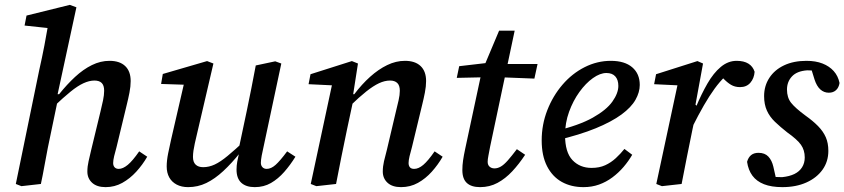

<svg xmlns="http://www.w3.org/2000/svg" viewBox="-20 -756 3470 789"><path d="M68 9 45 0 141 -467Q153 -520 162.5 -569.5Q172 -619 181 -672L212 -637L81 -651L89 -692L267 -736L294 -726L214 -356L218 -348L192 -223Q184 -186 176.5 -148.5Q169 -111 162.5 -74Q156 -37 148 0ZM414 13Q378 13 358.5 -5Q339 -23 339 -51Q339 -72 344 -93.5Q349 -115 355 -141L393 -298Q399 -322 403.5 -344Q408 -366 408 -383Q408 -405 398 -415Q388 -425 368 -425Q347 -425 323 -414Q299 -403 269.5 -379Q240 -355 201 -318V-369H223Q255 -409 288.5 -440Q322 -471 357.5 -488.5Q393 -506 430 -506Q472 -506 494.5 -484.5Q517 -463 517 -423Q517 -401 512 -375.5Q507 -350 501 -326L459 -152Q453 -131 449 -114Q445 -97 445 -86Q445 -75 451 -68.5Q457 -62 468 -62Q485 -62 505 -78.5Q525 -95 552 -134L585 -112Q566 -79 540 -50.5Q514 -22 482.5 -4.5Q451 13 414 13Z M753 13Q726 13 706 2.5Q686 -8 675.5 -27Q665 -46 665 -72Q665 -96 671 -126Q677 -156 683 -182L742 -438L764 -407L642 -411L649 -452L831 -505L857 -495L788 -199Q784 -182 780.5 -166.5Q777 -151 775 -137Q773 -123 773 -111Q773 -90 784 -79.5Q795 -69 815 -69Q839 -69 862.5 -80Q886 -91 915.5 -115.5Q945 -140 985 -177L990 -130H968Q932 -85 897.5 -53Q863 -21 828 -4Q793 13 753 13ZM1027 13Q991 13 971.5 -5Q952 -23 952 -59Q952 -75 955 -92Q958 -109 963 -130H958L994 -300Q1004 -347 1013 -393.5Q1022 -440 1031 -487L1111 -504L1136 -495L1064 -157Q1059 -136 1055.5 -117Q1052 -98 1052 -87Q1052 -76 1058.5 -69Q1065 -62 1076 -62Q1094 -62 1112.5 -78.5Q1131 -95 1160 -134L1194 -112Q1173 -78 1148 -49.5Q1123 -21 1093.5 -4Q1064 13 1027 13Z M1280 9 1257 0 1350 -434 1373 -404 1248 -410 1256 -451 1426 -505 1451 -495 1430 -360 1434 -355 1406 -224Q1394 -168 1383 -112Q1372 -56 1361 0ZM1628 13Q1592 13 1572.5 -5Q1553 -23 1553 -51Q1553 -72 1558 -93.5Q1563 -115 1570 -141L1607 -298Q1613 -322 1618 -344Q1623 -366 1623 -383Q1623 -405 1612.5 -415Q1602 -425 1583 -425Q1561 -425 1537.5 -414Q1514 -403 1485 -380Q1456 -357 1419 -321L1418 -369H1436Q1467 -410 1501 -440.5Q1535 -471 1571 -488.5Q1607 -506 1644 -506Q1686 -506 1708.5 -484.5Q1731 -463 1731 -423Q1731 -401 1726 -375.5Q1721 -350 1715 -326L1673 -152Q1667 -131 1663 -114Q1659 -97 1659 -86Q1659 -75 1664.5 -68.5Q1670 -62 1682 -62Q1700 -62 1719.5 -78.5Q1739 -95 1766 -134L1799 -112Q1780 -79 1754.5 -50.5Q1729 -22 1697.5 -4.5Q1666 13 1628 13Z M1857 -436 1867 -484 2004 -500V-493H2189L2176 -433L1998 -440L1995 -439ZM1953 13Q1917 13 1898.5 -4Q1880 -21 1880 -57Q1880 -77 1883 -97.5Q1886 -118 1892 -146L1959 -459L2031 -630H2095L1994 -153Q1990 -131 1987 -116Q1984 -101 1984 -91Q1984 -78 1992 -71Q2000 -64 2012 -64Q2025 -64 2038 -71.5Q2051 -79 2066.5 -96.5Q2082 -114 2104 -143L2138 -120Q2113 -82 2085 -52Q2057 -22 2024.5 -4.5Q1992 13 1953 13Z M2378 13Q2327 13 2288.5 -8.5Q2250 -30 2228 -73Q2206 -116 2206 -179Q2206 -244 2229 -303Q2252 -362 2291.5 -408Q2331 -454 2382.5 -480Q2434 -506 2490 -506Q2547 -506 2578 -479.5Q2609 -453 2609 -407Q2609 -377 2591.5 -346Q2574 -315 2534 -285.5Q2494 -256 2428.5 -229Q2363 -202 2266 -179L2264 -218Q2360 -241 2416 -272.5Q2472 -304 2496.5 -338.5Q2521 -373 2521 -403Q2521 -428 2508.5 -442Q2496 -456 2472 -456Q2446 -456 2416.5 -435Q2387 -414 2361 -378Q2335 -342 2318.5 -296.5Q2302 -251 2302 -201Q2302 -130 2332.5 -98Q2363 -66 2411 -66Q2443 -66 2467 -77Q2491 -88 2510.5 -106Q2530 -124 2546 -144L2578 -120Q2563 -94 2542.5 -70Q2522 -46 2496.5 -27Q2471 -8 2441.5 2.5Q2412 13 2378 13Z M2824 -232 2818 -316H2840Q2862 -369 2887 -412.5Q2912 -456 2942 -481Q2972 -506 3007 -506Q3037 -506 3055.5 -494.5Q3074 -483 3081 -461Q3079 -434 3063.5 -416Q3048 -398 3021 -398Q3000 -398 2984 -407.5Q2968 -417 2951 -435L2935 -452L2989 -445L2960 -442Q2938 -421 2916.5 -391.5Q2895 -362 2872.5 -323Q2850 -284 2824 -232ZM2677 0 2770 -434 2793 -404 2668 -410 2676 -451 2846 -505 2869 -495 2838 -326 2846 -318 2826 -226Q2814 -169 2803 -112.5Q2792 -56 2781 0L2700 9Z M3195 13Q3150 13 3119.5 1Q3089 -11 3072 -34Q3055 -57 3050 -91Q3055 -109 3066.5 -118.5Q3078 -128 3097 -128Q3123 -128 3137.5 -112.5Q3152 -97 3158 -71L3172 -9L3121 -32Q3141 -30 3158 -29Q3175 -28 3194 -28Q3224 -31 3244.5 -41Q3265 -51 3276 -68.5Q3287 -86 3287 -109Q3287 -139 3271.5 -161Q3256 -183 3215 -212Q3187 -234 3165 -255Q3143 -276 3131.5 -301.5Q3120 -327 3120 -361Q3120 -403 3141.5 -436Q3163 -469 3202 -487.5Q3241 -506 3294 -506Q3332 -506 3360 -495Q3388 -484 3406 -464Q3424 -444 3430 -415Q3427 -396 3415.5 -385.5Q3404 -375 3386 -375Q3366 -375 3351 -388.5Q3336 -402 3327 -430L3310 -485L3355 -465Q3341 -465 3327 -466Q3313 -467 3297 -467Q3255 -464 3234.5 -442Q3214 -420 3214 -388Q3214 -355 3231 -333.5Q3248 -312 3290 -281Q3321 -259 3342 -237.5Q3363 -216 3373.5 -192Q3384 -168 3384 -136Q3384 -92 3360 -58.5Q3336 -25 3293.5 -6Q3251 13 3195 13Z"/></svg>

Font: Source Serif 4 Medium
Style: Italic
Weight: 500
Italic angle: -12°
Designer: Frank Grießhammer
Foundry: Adobe Systems Incorporated
Version: Version 4.004;hotconv 1.0.116;makeotfexe 2.5.65601